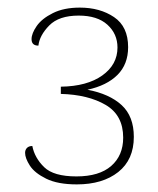

<svg xmlns="http://www.w3.org/2000/svg" viewBox="-20 -720 415 505"><path d="M46 -318Q46 -326 51 -331Q56 -336 65 -336Q71 -305 96 -280.5Q121 -256 181 -256Q241 -256 272.5 -283.5Q304 -311 304 -358Q304 -417 258 -444Q212 -471 140 -473V-492Q209 -493 249 -521.5Q289 -550 289 -595Q289 -631 262.5 -655Q236 -679 187 -679Q135 -679 109.5 -653Q84 -627 81 -600Q63 -600 63 -617Q63 -632 76.5 -651.5Q90 -671 119 -685.5Q148 -700 190 -700Q243 -700 280 -675Q317 -650 317 -596Q317 -551 289 -523Q261 -495 210 -484Q268 -473 300 -443.5Q332 -414 332 -360Q332 -300 291 -267.5Q250 -235 182 -235Q132 -235 101.5 -250Q71 -265 58.5 -284.5Q46 -304 46 -318Z"/></svg>

Font: Arima Madurai Thin
Style: Regular
Weight: 250
Designer: Joana Correia and Natanael Gama
Foundry: NDISCOVER
Version: Version 1.019; ttfautohint (v1.5) -l 7 -r 28 -G 50 -x 13 -D 